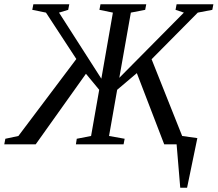

<svg xmlns="http://www.w3.org/2000/svg" viewBox="-46 -675 1018 898"><path d="M877 -29 829 203H797L780 0H722L594 -333L502 -255L464 -39L537 -26L532 0H309L313 -26L380 -39L418 -255L356 -330L121 0H-26L-21 -26L40 -39L311 -399L169 -616L105 -629L110 -655H278L273 -629L230 -616L428 -307L482 -616L419 -629L424 -655H638L633 -629L566 -616L512 -311L814 -616L775 -629L780 -655H952L947 -629L879 -616L663 -398L806 -39Z"/></svg>

Font: Libra Serif Modern
Style: Italic
Weight: 400
Italic angle: -12°
Designer: Stefan Peev, Context Ltd
Foundry: Stefan Peev, Context Ltd
Version: Version 1.000